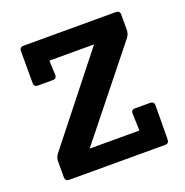

<svg xmlns="http://www.w3.org/2000/svg" viewBox="-97 -583 645 671"><g transform="rotate(-20 226.0 -247.5)"><path d="M422 -141 421 -15Q421 0 406 0H50Q35 0 35 -15V-73Q35 -88 44 -100L293 -415H127L129 -362Q130 -347 115 -347H60Q45 -347 45 -362V-480Q45 -495 60 -495H403Q418 -495 418 -480V-424Q418 -409 409 -397L154 -78H339L337 -141Q336 -156 351 -156H407Q422 -156 422 -141Z"/></g></svg>

Font: Crete Round
Style: Regular
Weight: 400
Designer: Veronika Burian
Foundry: TypeTogether
Version: Version 1.001